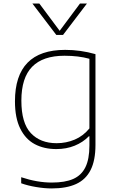

<svg xmlns="http://www.w3.org/2000/svg" viewBox="-20 -828 654 1078"><path d="M99 201V167Q189 197 271 197Q345 197 391 176.8Q437 156.5 459.5 111Q482 65.5 482 -11V-63H479Q446 -29 399.2 -10Q352.5 9 296 9Q227.5 9 175.5 -18.5Q123.5 -46 93.8 -105.8Q64 -165.5 64 -259Q64 -548 346 -548Q432 -548 516 -524V-14Q516 72.5 488.8 126.5Q461.5 180.5 407.2 205.2Q353 230 270 230Q230.5 230 183.5 222.2Q136.5 214.5 99 201ZM482 -107V-498Q421 -515 342 -515Q221 -515 160.5 -453.2Q100 -391.5 100 -263Q100 -137 153.2 -80.5Q206.5 -24 298 -24Q351.5 -24 399.5 -44.2Q447.5 -64.5 482 -107ZM429 -808H468L334 -632H296L162 -808H201L315 -655Z"/></svg>

Font: Encode Sans Expanded Thin
Style: Regular
Weight: 250
Width: 7
Designer: Multiple Designers
Foundry: Impallari Type
Version: Version 2.000